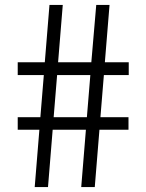

<svg xmlns="http://www.w3.org/2000/svg" viewBox="-20 -760 595 780"><path d="M329 -233H194L175 0H121L140 -233H52V-284H144L158 -455H52V-507H162L181 -740H235L216 -507H351L371 -740H425L406 -507H503V-455H402L388 -284H502V-233H384L365 0H310ZM198 -284H333L347 -455H212Z"/></svg>

Font: Encode Sans Normal
Style: Light
Weight: 300
Designer: Pablo Impallari, Andres Torresi
Foundry: Pablo Impallari, Andres Torresi
Version: Version 1.000; ttfautohint (v1.00) -l 8 -r 50 -G 200 -x 14 -